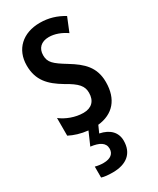

<svg xmlns="http://www.w3.org/2000/svg" viewBox="-201 -612 752 913"><g transform="rotate(-30 174.5 -155.0)"><path d="M253 135C253 89 223 58 169 47L186 9C270 0 319 -55 319 -149C319 -231 274 -272 207 -313C143 -352 124 -369 124 -408C124 -446 148 -470 190 -470C223 -470 256 -457 285 -437L316 -513C277 -537 235 -550 187 -550C93 -550 32 -493 32 -405C32 -323 75 -280 142 -240C205 -205 224 -182 224 -145C224 -100 198 -75 154 -75C109 -75 63 -93 32 -117V-20C59 -6 93 5 132 9L101 80C148 86 176 101 176 134C176 161 157 179 117 179C102 179 87 177 72 173V233C87 238 108 240 133 240C209 240 253 203 253 135Z"/></g></svg>

Font: Noto Sans Arabic ExtCond Med
Style: Regular
Weight: 500
Width: 2
Designer: Monotype Design Team, Nadine Chahine, Nizar Qandah and Khaled Hosny
Foundry: Monotype Imaging Inc.
Version: Version 2.012